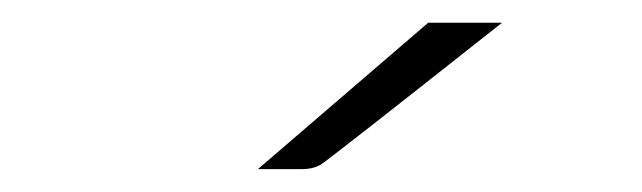

<svg xmlns="http://www.w3.org/2000/svg" viewBox="-20 -687 565 169"><path d="M207 -538.1 356.9 -667H421.9Q270 -546.9 262.2 -542Q255.4 -538.1 245.1 -538.1Z"/></svg>

Font: CMU Bright
Style: Roman
Weight: 500
Version: Version 0.7.0